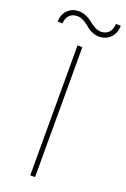

<svg xmlns="http://www.w3.org/2000/svg" viewBox="-188 -934 646 987"><g transform="rotate(20 135.0 -441.0)"><path d="M143.6 -710.9C143.6 -710.9 117.2 -710.9 117.2 -710.9C117.2 -710.9 117.2 0 117.2 0C117.2 0 143.6 0 143.6 0C143.6 0 143.6 -710.9 143.6 -710.9ZM264.6 -881.8C264.6 -881.8 264.6 -881.8 264.6 -881.8C264.6 -862.8 259.3 -847.2 248.5 -835.4C237.3 -823.7 223.1 -817.9 205.6 -817.9C205.6 -817.9 205.6 -817.9 205.6 -817.9C186.5 -817.9 165 -828.1 140.6 -848.1C115.7 -868.2 90.8 -878.4 65.4 -878.4C65.4 -878.4 65.4 -878.4 65.4 -878.4C40.5 -878.4 20 -870.6 3.9 -854.5C-12.2 -838.4 -20.5 -816.9 -20.5 -791C-20.5 -791 6.3 -791 6.3 -791C6.3 -791 6.3 -791 6.3 -791C6.3 -809.6 11.7 -824.2 22.5 -835.4C32.7 -846.7 47.4 -852.1 65.4 -852.1C65.4 -852.1 65.4 -852.1 65.4 -852.1C85.4 -852.1 107.4 -841.8 130.9 -821.8C154.3 -801.3 179.2 -791 205.6 -791C205.6 -791 205.6 -791 205.6 -791C230 -791 250.5 -799.3 267.1 -816.4C283.2 -833.5 291.5 -855 291.5 -881.8C291.5 -881.8 264.6 -881.8 264.6 -881.8Z"/></g></svg>

Font: WOX
Style: Regular
Weight: 500
Designer: Google
Foundry: ""
Version: ""